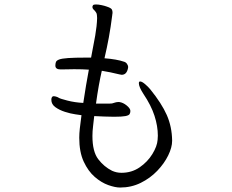

<svg xmlns="http://www.w3.org/2000/svg" viewBox="-20 -785 1040 860"><path d="M751 -154Q751 -125 733.5 -89Q716 -53 684.5 -20Q653 13 610.5 34Q568 55 518 55Q496 55 465 44Q434 33 404.5 7.5Q375 -18 355 -61Q335 -104 335 -168Q335 -187 337.5 -209.5Q340 -232 345 -269Q339 -270 317.5 -273Q296 -276 271 -284Q246 -292 228 -305Q210 -318 210 -338Q210 -349 216 -353Q217 -354 221 -354Q226 -354 233.5 -351.5Q241 -349 243 -347Q249 -343 282 -334.5Q315 -326 353 -324Q359 -366 365.5 -403Q372 -440 378 -473Q364 -474 348 -474.5Q332 -475 312 -475Q299 -475 284 -474.5Q269 -474 252 -474Q228 -474 228 -491Q228 -500 230.5 -507Q233 -514 245 -518.5Q257 -523 285.5 -525Q314 -527 366 -527H388Q399 -582 406.5 -625.5Q414 -669 415 -704Q415 -710 414 -718.5Q413 -727 409 -731Q406 -736 400 -741.5Q394 -747 394 -754Q394 -758 397 -762Q400 -765 410 -765Q421 -765 435 -762Q449 -759 457 -756Q470 -752 477 -747Q484 -742 484 -728Q484 -727 484 -726L483 -721Q483 -720 483 -719Q476 -663 467.5 -617Q459 -571 448 -524Q475 -522 497.5 -518Q520 -514 534 -509Q543 -507 548.5 -499.5Q554 -492 554 -484Q554 -483 553.5 -481.5Q553 -480 553 -478Q547 -450 525 -450Q522 -450 514 -452Q493 -457 474.5 -461Q456 -465 436 -468Q429 -437 422.5 -401Q416 -365 410 -321H469Q480 -321 483 -322Q490 -324 496.5 -326Q503 -328 510 -328H514Q531 -326 547.5 -312.5Q564 -299 564 -288Q564 -280 560.5 -274Q557 -268 541.5 -265Q526 -262 491 -262Q471 -262 447.5 -263Q424 -264 402 -265L397 -221Q394 -197 394 -176Q394 -106 420 -72Q446 -38 482 -20Q502 -11 524 -11Q570 -11 605.5 -35.5Q641 -60 662.5 -95Q684 -130 686 -159Q686 -164 686.5 -168.5Q687 -173 687 -177Q687 -220 672 -266.5Q657 -313 622 -365Q602 -396 602 -412Q602 -420 607 -420H608Q616 -420 630 -408Q644 -396 653 -385Q704 -322 727 -270Q750 -218 751 -156Z"/></svg>

Font: Klee One SemiBold
Style: Regular
Weight: 600
Designer: Fontworks Inc.
Foundry: Fontworks Inc.
Version: Version 1.00;January 12, 2022;FontCreator 13.0.0.2683 64-bit